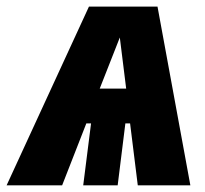

<svg xmlns="http://www.w3.org/2000/svg" viewBox="-73 -554 612 574"><path d="M338.9 0 315.9 -185.1H301.8L278.8 0H175.8L199.2 -185.1H185.1L112.8 0H-53.2L192.9 -534.2H397.9L496.1 0ZM225.1 -289.1H304.2L285.2 -441.9Z"/></svg>

Font: Fira Sans Compressed Heavy
Style: Italic
Weight: 900
Width: 3
Italic angle: -8°
Designer: Carrois Corporate & Edenspiekermann AG
Foundry: Carrois Corporate GbR & Edenspiekermann AG
Version: Version 4.203;PS 004.203;hotconv 1.0.88;makeotf.lib2.5.64775